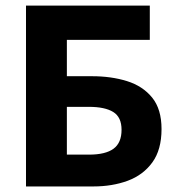

<svg xmlns="http://www.w3.org/2000/svg" viewBox="-20 -672 640 692"><path d="M73.7 0V-651.7H519.9V-528.3H221V-397.3H312.3Q380.9 -397.3 437.6 -379.7Q494.4 -362 528.3 -320.4Q562.2 -278.7 562.2 -207Q562.2 -132.4 529.2 -86.9Q496.2 -41.3 440.5 -20.6Q384.7 0 316.3 0ZM221 -114.7H300.9Q360.2 -114.7 389.2 -136Q418.1 -157.3 418.1 -204.2Q418.1 -249.8 388.2 -268.3Q358.3 -286.9 300.3 -286.9H221Z"/></svg>

Font: Source Code Pro ExtraLight
Style: Regular
Weight: 200
Monospace: yes
Designer: Paul D. Hunt, Teo Tuominen
Foundry: Adobe
Version: Version 1.026;hotconv 1.1.0;makeotfexe 2.6.0